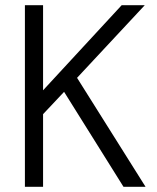

<svg xmlns="http://www.w3.org/2000/svg" viewBox="-20 -720 604 740"><path d="M76 0V-700H146V-372L449 -700H538L277 -420L541 0H456L227 -366L146 -280V0Z"/></svg>

Font: DM Sans 24pt Light
Style: Regular
Weight: 300
Designer: Colophon Foundry, Jonny Pinhorn
Foundry: Colophon Foundry
Version: Version 4.004;gftools[0.9.30]